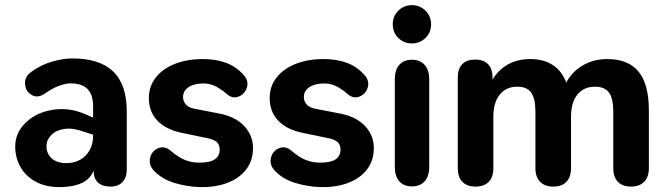

<svg xmlns="http://www.w3.org/2000/svg" viewBox="-20 -736 2665 766"><path d="M40.7 -151.6Q40.7 -206.4 82.7 -246.9Q124.7 -287.4 189.8 -297.9Q254.9 -308.4 318.7 -281L367.2 -260.1L367.2 -193.3L316.2 -210Q271.1 -226.7 236.9 -221.6Q202.7 -216.5 184.1 -196.9Q165.5 -177.4 165.5 -153.3Q165.5 -122.3 186.6 -103.8Q207.7 -85.2 246 -85.2Q275.5 -85.2 299.6 -98.5Q323.6 -111.8 337.5 -136.5Q351.4 -161.3 351.4 -192.4V-312Q351.4 -357.9 329.3 -380.7Q307.3 -403.4 262.1 -403.4Q242.7 -403.4 216.3 -394Q189.9 -384.5 159.3 -362.9Q130.5 -342.9 106.3 -357.2Q82 -371.6 79.9 -401.1Q77.8 -430.7 106.3 -450.3Q143.1 -477.3 187 -489.9Q230.9 -502.6 265.3 -502.8Q376.2 -503.8 431 -451.3Q485.7 -398.8 485.7 -291.9V-59.4Q485.7 -28.1 468.9 -9.9Q452.1 8.4 420.4 8.4Q389.3 8.4 371.4 -7.3Q353.6 -23 353.6 -53.3V-84.6L361 -80.3Q351 -31 314.9 -10.3Q278.8 10.4 215.3 10.4Q162.6 10.4 122.7 -11.1Q82.8 -32.6 61.7 -69.7Q40.7 -106.8 40.7 -151.6Z M597.8 -51.3Q572.7 -75.4 578.6 -104.3Q584.5 -133.1 610.2 -144.3Q635.8 -155.4 659.9 -135.2Q693.3 -107 719.6 -97.1Q745.9 -87.1 775.5 -87.1Q818.2 -87.1 837.3 -100.6Q856.5 -114.1 856.5 -139Q856.5 -158.6 845 -169.1Q833.5 -179.7 806.2 -185.1L704.2 -206.2Q641.4 -219.4 607.6 -255Q573.9 -290.6 573.9 -345Q573.9 -391.6 601.6 -426.9Q629.4 -462.2 678.2 -481.3Q727 -500.4 789.7 -500.4Q839.8 -500.4 880.7 -485.8Q921.6 -471.1 952.6 -436.3Q973.1 -413.6 965 -387.1Q956.9 -360.5 931.9 -350.7Q907 -340.8 883.6 -361.8Q871.8 -373 862.1 -378.4Q843.7 -391.4 826.7 -397.3Q809.7 -403.1 792.5 -403.1Q754.6 -403.1 732.5 -388.4Q710.3 -373.7 710.3 -348.8Q710.3 -332.2 721.3 -319.5Q732.3 -306.7 756.2 -302.1L857.4 -282.5Q920 -270.1 954.7 -232.8Q989.4 -195.5 989.4 -144.9Q989.4 -96.6 963 -61.1Q936.6 -25.6 888.2 -6.8Q839.8 12 776.1 10.4Q726.8 8.8 678 -5.6Q629.2 -20 597.8 -51.3Z M1079.8 -51.3Q1054.7 -75.4 1060.6 -104.3Q1066.5 -133.1 1092.2 -144.3Q1117.8 -155.4 1141.9 -135.2Q1175.3 -107 1201.6 -97.1Q1227.9 -87.1 1257.5 -87.1Q1300.2 -87.1 1319.3 -100.6Q1338.5 -114.1 1338.5 -139Q1338.5 -158.6 1327 -169.1Q1315.5 -179.7 1288.2 -185.1L1186.2 -206.2Q1123.4 -219.4 1089.6 -255Q1055.9 -290.6 1055.9 -345Q1055.9 -391.6 1083.6 -426.9Q1111.4 -462.2 1160.2 -481.3Q1209 -500.4 1271.7 -500.4Q1321.8 -500.4 1362.7 -485.8Q1403.6 -471.1 1434.6 -436.3Q1455.1 -413.6 1447 -387.1Q1438.9 -360.5 1413.9 -350.7Q1389 -340.8 1365.6 -361.8Q1353.8 -373 1344.1 -378.4Q1325.7 -391.4 1308.7 -397.3Q1291.7 -403.1 1274.5 -403.1Q1236.6 -403.1 1214.5 -388.4Q1192.3 -373.7 1192.3 -348.8Q1192.3 -332.2 1203.3 -319.5Q1214.3 -306.7 1238.2 -302.1L1339.4 -282.5Q1402 -270.1 1436.7 -232.8Q1471.4 -195.5 1471.4 -144.9Q1471.4 -96.6 1445 -61.1Q1418.6 -25.6 1370.2 -6.8Q1321.8 12 1258.1 10.4Q1208.8 8.8 1160 -5.6Q1111.2 -20 1079.8 -51.3Z M1555.1 -70V-419.4Q1555.1 -456.9 1573 -477.3Q1590.8 -497.6 1623.3 -497.6Q1655.8 -497.6 1674.1 -477.3Q1692.4 -456.9 1692.4 -419.4V-70Q1692.4 -33.3 1674.2 -12.8Q1656.1 7.6 1623.4 7.6Q1590.7 7.6 1572.9 -12.8Q1555.1 -33.3 1555.1 -70ZM1546.9 -639Q1546.9 -671.8 1569.4 -693.7Q1591.9 -715.5 1623.3 -715.5Q1654.8 -715.5 1677.3 -693.7Q1699.8 -671.8 1699.8 -639Q1699.8 -606.2 1677.3 -584.4Q1654.8 -562.7 1623.3 -562.7Q1591.9 -562.7 1569.4 -584.4Q1546.9 -606.2 1546.9 -639Z M1806.3 -65.2V-426.8Q1806.3 -461.9 1824.4 -480.2Q1842.4 -498.4 1875.7 -498.4Q1908.8 -498.4 1926.9 -480.2Q1944.9 -461.9 1944.9 -426.8V-359.8L1933.9 -395.9Q1954.3 -444.9 1996.2 -472.7Q2038.1 -500.4 2095.5 -500.4Q2153.1 -500.4 2191.2 -472.5Q2229.3 -444.7 2244.9 -389.1H2230.9Q2251.9 -440.9 2297.8 -470.7Q2343.7 -500.4 2402.7 -500.4Q2486.5 -500.4 2527.6 -450.1Q2568.7 -399.8 2568.7 -295.7V-65.2Q2568.7 -29.9 2550 -10.8Q2531.4 8.4 2497.3 8.4Q2463.2 8.4 2445 -10.8Q2426.7 -29.9 2426.7 -65.2V-290.7Q2426.7 -343.4 2409.6 -366.8Q2392.6 -390.1 2353.7 -390.1Q2308.8 -390.1 2283.4 -358.4Q2258.1 -326.7 2258.1 -269.6V-65.2Q2258.1 -29.9 2239.9 -10.8Q2221.6 8.4 2187.5 8.4Q2153.4 8.4 2134.8 -10.8Q2116.1 -29.9 2116.1 -65.2V-290.7Q2116.1 -343.4 2099.1 -366.8Q2082 -390.1 2043.9 -390.1Q1999 -390.1 1973.7 -358.4Q1948.3 -326.7 1948.3 -269.6V-65.2Q1948.3 -29.9 1930.1 -10.8Q1911.8 8.4 1876.9 8.4Q1842.8 8.4 1824.6 -10.8Q1806.3 -29.9 1806.3 -65.2Z"/></svg>

Font: SN Pro Thin
Style: Regular
Weight: 200
Designer: Tobias Whetton
Foundry: Supernotes
Version: Version 1.003;Glyphs 3.3 (3324)